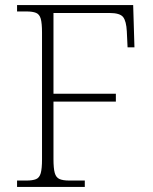

<svg xmlns="http://www.w3.org/2000/svg" viewBox="-20 -734 599 754"><path d="M47 0V-25H84Q108 -25 121.5 -30.5Q135 -36 140 -54Q145 -72 145 -108V-606Q145 -643 140 -660.5Q135 -678 121.5 -683.5Q108 -689 84 -689H47V-714H503L508 -548H481L478 -611Q476 -651 463.5 -667Q451 -683 410 -683H190V-366H435V-335H190V-109Q190 -73 195 -55Q200 -37 213.5 -31Q227 -25 252 -25H313V0Z"/></svg>

Font: Noto Rashi Hebrew ExtraLight
Style: Regular
Weight: 250
Version: Version 1.006